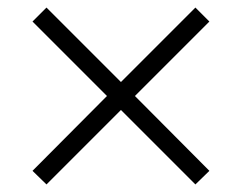

<svg xmlns="http://www.w3.org/2000/svg" viewBox="-20 -538 640 508"><path d="M103 -50 66 -86 263 -284 66 -481 103 -518 300 -321 497 -518 534 -481 337 -284 534 -86 497 -50 300 -247Z"/></svg>

Font: Nunito Sans 10pt Light
Style: Regular
Weight: 300
Designer: Vernon Adams
Foundry: Vernon Adams
Version: Version 3.101;gftools[0.9.27]